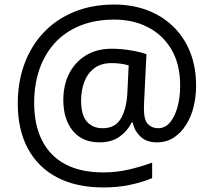

<svg xmlns="http://www.w3.org/2000/svg" viewBox="-20 -734 939 843"><path d="M841 -357Q841 -311 830.5 -267Q820 -223 798 -187.5Q776 -152 744 -130.5Q712 -109 668 -109Q622 -109 595.5 -135.5Q569 -162 563 -196H558Q540 -159 505 -134Q470 -109 417 -109Q341 -109 299.5 -160Q258 -211 258 -295Q258 -361 284 -411.5Q310 -462 357.5 -491Q405 -520 470 -520Q514 -520 556.5 -512.5Q599 -505 623 -496L613 -293Q612 -275 612 -267.5Q612 -260 612 -257Q612 -205 630.5 -188Q649 -171 674 -171Q705 -171 726.5 -196.5Q748 -222 759.5 -264.5Q771 -307 771 -358Q771 -451 733.5 -515.5Q696 -580 630.5 -614Q565 -648 482 -648Q397 -648 331 -621Q265 -594 220.5 -545Q176 -496 153 -429.5Q130 -363 130 -283Q130 -185 165 -116.5Q200 -48 267.5 -12.5Q335 23 433 23Q494 23 549.5 9.5Q605 -4 648 -20V48Q605 66 551.5 77.5Q498 89 433 89Q315 89 231 45Q147 1 102.5 -81.5Q58 -164 58 -280Q58 -373 87 -452.5Q116 -532 171 -590.5Q226 -649 304.5 -681.5Q383 -714 482 -714Q560 -714 625.5 -689.5Q691 -665 739.5 -618.5Q788 -572 814.5 -506Q841 -440 841 -357ZM336 -293Q336 -229 361.5 -200Q387 -171 430 -171Q486 -171 510.5 -213Q535 -255 539 -322L545 -447Q532 -451 512 -454Q492 -457 471 -457Q422 -457 392 -433Q362 -409 349 -371.5Q336 -334 336 -293Z"/></svg>

Font: ukannada05
Style: Book
Weight: 400
Designer: Jelle Bosma - Monotype Design Team
Foundry: Monotype Imaging Inc.
Version: Version 2.003